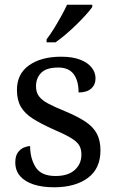

<svg xmlns="http://www.w3.org/2000/svg" viewBox="-20 -786 491 816"><path d="M210 10Q160 10 123 -2Q86 -14 65.5 -37.5Q45 -61 45 -96Q45 -123 56 -138Q67 -153 81.5 -159Q96 -165 108 -165Q108 -113 131.5 -75.5Q155 -38 216 -38Q269 -38 297.5 -63.5Q326 -89 326 -129Q326 -154 315.5 -170Q305 -186 278.5 -201.5Q252 -217 203 -238Q152 -261 118.5 -282.5Q85 -304 68.5 -332.5Q52 -361 52 -404Q52 -472 103.5 -508.5Q155 -545 240 -545Q288 -545 320.5 -532.5Q353 -520 369.5 -499Q386 -478 386 -453Q386 -426 367.5 -409.5Q349 -393 314 -393Q314 -443 293 -471Q272 -499 228 -499Q177 -499 155 -476.5Q133 -454 133 -419Q133 -394 145.5 -377Q158 -360 185.5 -345.5Q213 -331 257 -313Q310 -291 343 -269Q376 -247 391.5 -218Q407 -189 407 -147Q407 -69 353 -29.5Q299 10 210 10ZM178 -619Q193 -638 209 -664Q225 -690 240 -717Q255 -744 265 -766H372V-756Q363 -743 345 -723Q327 -703 304.5 -681Q282 -659 259 -639.5Q236 -620 216 -606H178Z"/></svg>

Font: Noto Serif Kannada
Style: Regular
Weight: 400
Designer: Universal Thirst, Indian Type Foundry and the Monotype Design Team
Foundry: Monotype Imaging Inc.
Version: Version 2.003